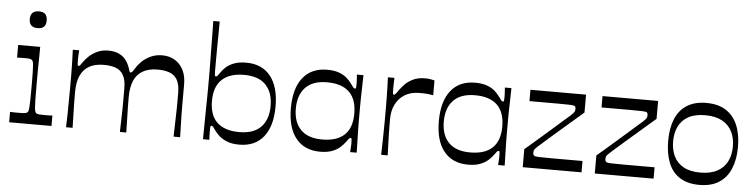

<svg xmlns="http://www.w3.org/2000/svg" viewBox="-46 -962 4712 1197"><g transform="rotate(5 2310.5 -363.0)"><path d="M34 0V-65Q49 -64 62 -64Q75 -64 87 -64Q115 -64 126 -65.5Q137 -67 141 -71Q146 -75 148 -81.5Q150 -88 151.5 -105Q153 -122 153.5 -153Q154 -184 154 -236Q154 -287 153.5 -318Q153 -349 151.5 -365.5Q150 -382 148 -389Q146 -396 141 -399Q137 -404 127 -405.5Q117 -407 92 -407Q82 -407 71.5 -406.5Q61 -406 48 -406V-485H186Q186 -463 185.5 -431Q185 -399 184.5 -365Q184 -331 184 -301Q184 -271 184 -251Q184 -193 184.5 -159Q185 -125 186.5 -107Q188 -89 190.5 -82Q193 -75 197 -71Q202 -67 212.5 -65.5Q223 -64 252 -64Q262 -64 273.5 -64Q285 -64 299 -65V0ZM160 -600Q106 -600 106 -652Q106 -705 160 -705Q212 -705 212 -652Q212 -600 160 -600Z M390 0Q392 -49 392.5 -84Q393 -119 393 -144.5Q393 -170 393.5 -189.5Q394 -209 394 -227Q394 -245 394 -266Q394 -290 394 -311.5Q394 -333 393.5 -357Q393 -381 392.5 -411.5Q392 -442 390 -485H430Q429 -470 428 -455Q427 -440 427 -430Q427 -405 428 -396.5Q429 -388 435 -388Q440 -388 444.5 -393.5Q449 -399 460 -415Q470 -430 490 -449.5Q510 -469 540.5 -484Q571 -499 610 -499Q653 -499 680.5 -485Q708 -471 723.5 -449Q739 -427 747 -403Q752 -385 754.5 -380Q757 -375 762 -375Q766 -375 771 -380.5Q776 -386 788 -405Q801 -427 823.5 -448.5Q846 -470 878 -484.5Q910 -499 949 -499Q994 -499 1028 -478.5Q1062 -458 1081 -420.5Q1100 -383 1100 -332Q1100 -287 1100 -254Q1100 -221 1100 -193.5Q1100 -166 1100.5 -139Q1101 -112 1102 -78.5Q1103 -45 1104 0H1063Q1064 -44 1065 -75Q1066 -106 1066.5 -130Q1067 -154 1067.5 -174.5Q1068 -195 1068 -218Q1068 -241 1068 -272Q1068 -328 1050 -357.5Q1032 -387 1000.5 -397.5Q969 -408 929 -408Q871 -408 834 -386Q797 -364 780 -323Q763 -282 763 -224Q763 -204 763 -187Q763 -170 763.5 -147.5Q764 -125 765 -90Q766 -55 767 0H727Q728 -44 729 -75.5Q730 -107 730.5 -130.5Q731 -154 731 -175Q731 -196 731 -218.5Q731 -241 731 -272Q731 -328 713 -357.5Q695 -387 664 -397.5Q633 -408 592 -408Q535 -408 499 -387Q463 -366 445 -325.5Q427 -285 427 -224Q427 -204 427 -186.5Q427 -169 427.5 -146.5Q428 -124 429 -89Q430 -54 431 0Z M1475 14Q1429 14 1398 1.5Q1367 -11 1348 -28.5Q1329 -46 1319 -61Q1308 -77 1303 -82.5Q1298 -88 1293 -88Q1287 -88 1286 -81Q1285 -74 1285 -56Q1285 -45 1285.5 -30Q1286 -15 1287 0H1247Q1248 -65 1248.5 -115Q1249 -165 1249.5 -202.5Q1250 -240 1250.5 -269Q1251 -298 1251 -323Q1251 -348 1251 -372Q1251 -397 1251 -421Q1251 -445 1250.5 -474Q1250 -503 1249.5 -540Q1249 -577 1248.5 -626Q1248 -675 1247 -740H1287Q1287 -710 1286.5 -668.5Q1286 -627 1285.5 -582Q1285 -537 1285 -497Q1285 -457 1285 -429Q1285 -411 1286 -404Q1287 -397 1293 -397Q1298 -397 1303 -402.5Q1308 -408 1319 -424Q1329 -440 1348 -457.5Q1367 -475 1398 -487Q1429 -499 1475 -499Q1573 -499 1626.5 -432.5Q1680 -366 1680 -243Q1680 -119 1626.5 -52.5Q1573 14 1475 14ZM1468 -64Q1558 -64 1603.5 -111Q1649 -158 1649 -243Q1649 -328 1603.5 -375Q1558 -422 1468 -422Q1377 -422 1329.5 -377Q1282 -332 1282 -243Q1282 -153 1329.5 -108.5Q1377 -64 1468 -64Z M1981 14Q1883 14 1829.5 -52Q1776 -118 1776 -241Q1776 -365 1829.5 -432Q1883 -499 1981 -499Q2027 -499 2058 -487Q2089 -475 2107.5 -457.5Q2126 -440 2137 -424Q2148 -408 2153 -402.5Q2158 -397 2163 -397Q2169 -397 2170 -404.5Q2171 -412 2171 -432Q2171 -441 2170 -455.5Q2169 -470 2168 -485H2209Q2208 -434 2207 -398.5Q2206 -363 2205.5 -337Q2205 -311 2205 -289Q2205 -267 2205 -241Q2205 -216 2205 -194.5Q2205 -173 2205.5 -147.5Q2206 -122 2207 -86.5Q2208 -51 2209 0H2168Q2169 -15 2170 -30Q2171 -45 2171 -56Q2171 -74 2170 -81Q2169 -88 2163 -88Q2158 -88 2153 -82.5Q2148 -77 2137 -61Q2126 -46 2107.5 -28.5Q2089 -11 2058 1.5Q2027 14 1981 14ZM1987 -63Q2079 -63 2126 -107.5Q2173 -152 2173 -241Q2173 -331 2126 -376Q2079 -421 1987 -421Q1898 -421 1852.5 -373.5Q1807 -326 1807 -241Q1807 -156 1852.5 -109.5Q1898 -63 1987 -63Z M2362 0Q2364 -60 2364.5 -99.5Q2365 -139 2365.5 -166.5Q2366 -194 2366 -216Q2366 -238 2366 -263Q2366 -287 2366 -309Q2366 -331 2365.5 -355Q2365 -379 2364.5 -410Q2364 -441 2362 -485H2403Q2402 -469 2401.5 -451Q2401 -433 2401 -422Q2401 -396 2402 -388Q2403 -380 2408 -380Q2413 -380 2419 -386.5Q2425 -393 2437 -411Q2447 -425 2466 -446Q2485 -467 2517 -483Q2549 -499 2595 -499Q2611 -499 2626.5 -496.5Q2642 -494 2653 -491V-398Q2640 -401 2621.5 -403Q2603 -405 2568 -405Q2512 -405 2474.5 -381.5Q2437 -358 2417.5 -318.5Q2398 -279 2398 -230Q2398 -208 2398 -189.5Q2398 -171 2398.5 -148Q2399 -125 2400 -90Q2401 -55 2403 0Z M2907 14Q2809 14 2755.5 -52Q2702 -118 2702 -241Q2702 -365 2755.5 -432Q2809 -499 2907 -499Q2953 -499 2984 -487Q3015 -475 3033.5 -457.5Q3052 -440 3063 -424Q3074 -408 3079 -402.5Q3084 -397 3089 -397Q3095 -397 3096 -404.5Q3097 -412 3097 -432Q3097 -441 3096 -455.5Q3095 -470 3094 -485H3135Q3134 -434 3133 -398.5Q3132 -363 3131.5 -337Q3131 -311 3131 -289Q3131 -267 3131 -241Q3131 -216 3131 -194.5Q3131 -173 3131.5 -147.5Q3132 -122 3133 -86.5Q3134 -51 3135 0H3094Q3095 -15 3096 -30Q3097 -45 3097 -56Q3097 -74 3096 -81Q3095 -88 3089 -88Q3084 -88 3079 -82.5Q3074 -77 3063 -61Q3052 -46 3033.5 -28.5Q3015 -11 2984 1.5Q2953 14 2907 14ZM2913 -63Q3005 -63 3052 -107.5Q3099 -152 3099 -241Q3099 -331 3052 -376Q3005 -421 2913 -421Q2824 -421 2778.5 -373.5Q2733 -326 2733 -241Q2733 -156 2778.5 -109.5Q2824 -63 2913 -63Z M3248 0V-113Q3270 -131 3299.5 -157Q3329 -183 3361.5 -211Q3394 -239 3424.5 -266Q3455 -293 3479.5 -314.5Q3504 -336 3517 -347Q3534 -363 3539 -370.5Q3544 -378 3544 -392Q3544 -403 3538.5 -407.5Q3533 -412 3510 -413Q3487 -414 3434 -414Q3405 -414 3382.5 -414Q3360 -414 3330.5 -414Q3301 -414 3254 -414V-485H3602V-373Q3581 -355 3551 -329Q3521 -303 3488 -274.5Q3455 -246 3424 -219Q3393 -192 3368.5 -170.5Q3344 -149 3333 -139Q3314 -122 3310 -115Q3306 -108 3306 -95Q3306 -84 3312 -78.5Q3318 -73 3341.5 -72Q3365 -71 3419 -71Q3447 -71 3474 -71Q3501 -71 3535 -71Q3569 -71 3616 -71V0Z M3699 0V-113Q3721 -131 3750.5 -157Q3780 -183 3812.5 -211Q3845 -239 3875.5 -266Q3906 -293 3930.5 -314.5Q3955 -336 3968 -347Q3985 -363 3990 -370.5Q3995 -378 3995 -392Q3995 -403 3989.5 -407.5Q3984 -412 3961 -413Q3938 -414 3885 -414Q3856 -414 3833.5 -414Q3811 -414 3781.5 -414Q3752 -414 3705 -414V-485H4053V-373Q4032 -355 4002 -329Q3972 -303 3939 -274.5Q3906 -246 3875 -219Q3844 -192 3819.5 -170.5Q3795 -149 3784 -139Q3765 -122 3761 -115Q3757 -108 3757 -95Q3757 -84 3763 -78.5Q3769 -73 3792.5 -72Q3816 -71 3870 -71Q3898 -71 3925 -71Q3952 -71 3986 -71Q4020 -71 4067 -71V0Z M4354 14Q4280 14 4231.5 -17Q4183 -48 4160 -106Q4137 -164 4137 -243Q4137 -322 4160.5 -379.5Q4184 -437 4232.5 -468Q4281 -499 4354 -499Q4428 -499 4476.5 -468Q4525 -437 4549.5 -379.5Q4574 -322 4574 -243Q4574 -164 4549.5 -106Q4525 -48 4476.5 -17Q4428 14 4354 14ZM4354 -63Q4418 -63 4460 -86Q4502 -109 4522 -149.5Q4542 -190 4542 -243Q4542 -295 4522 -335.5Q4502 -376 4460 -399Q4418 -422 4354 -422Q4289 -422 4248 -399Q4207 -376 4187.5 -335.5Q4168 -295 4168 -243Q4168 -190 4187.5 -149.5Q4207 -109 4248 -86Q4289 -63 4354 -63Z"/></g></svg>

Font: Ojuju Medium
Style: Regular
Weight: 500
Designer: Chisaokwu Joboson, Mirko Velimirovic
Foundry: Udi Foundry
Version: Version 1.000